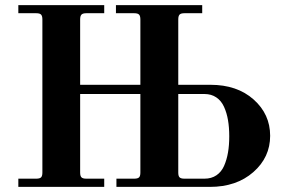

<svg xmlns="http://www.w3.org/2000/svg" viewBox="-20 -732 1126 752"><path d="M678.2 -56.2Q678.2 -42.5 683.3 -37.4Q688.5 -32.2 702.1 -32.2H780.8Q808.1 -32.2 827.6 -45.4Q847.2 -58.6 857.7 -82.5Q868.2 -106.4 873 -134.8Q877.9 -163.1 877.9 -198.2Q877.9 -232.9 873 -261.5Q868.2 -290 857.4 -313.7Q846.7 -337.4 827.1 -350.6Q807.6 -363.8 780.8 -363.8H678.2ZM51.8 0V-32.2H122.1Q135.7 -32.2 140.9 -37.4Q146 -42.5 146 -56.2V-655.8Q146 -669.4 140.9 -674.8Q135.7 -680.2 122.1 -680.2H51.8V-711.9H388.2V-680.2H317.9Q304.2 -680.2 299.1 -674.8Q293.9 -669.4 293.9 -655.8V-399.9H529.8V-655.8Q529.8 -669.4 524.7 -674.8Q519.5 -680.2 505.9 -680.2H434.1V-711.9H772V-680.2H702.1Q688.5 -680.2 683.3 -674.8Q678.2 -669.4 678.2 -655.8V-399.9H804.2Q908.7 -399.9 973.4 -342.3Q1038.1 -284.7 1038.1 -200.2Q1038.1 -115.7 972.2 -57.9Q906.2 0 801.8 0H436V-32.2H505.9Q519.5 -32.2 524.7 -37.4Q529.8 -42.5 529.8 -56.2V-363.8H293.9V-56.2Q293.9 -42.5 299.1 -37.4Q304.2 -32.2 317.9 -32.2H388.2V0Z"/></svg>

Font: Flanker Steampunk
Style: Bold
Weight: 700
Designer: Alexey Kryukov, Leonardo Di Lena
Foundry: Alexey Kryukov, Leonardo Di Lena
Version: 1.210